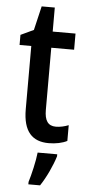

<svg xmlns="http://www.w3.org/2000/svg" viewBox="-59 -693 430 947"><g transform="rotate(5 155.5 -219.0)"><path d="M229 -74C190 -74 173 -100 173 -152V-460H286V-540H173V-659H108L80 -540L16 -510V-460H74V-147C74 -36 120 10 201 10C236 10 269 3 292 -9V-87C272 -79 250 -74 229 -74ZM248 71V61H151C147 103 130 174 119 209V221H177C206 178 234 117 248 71Z"/></g></svg>

Font: Noto Sans Kannada Condensed Medium
Style: Regular
Weight: 500
Width: 3
Designer: Jelle Bosma - Monotype Design Team
Foundry: Monotype Imaging Inc.
Version: Version 2.005